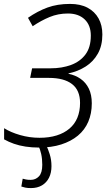

<svg xmlns="http://www.w3.org/2000/svg" viewBox="-20 -744 546 981"><path d="M138 217Q121 217 109 214.5Q97 212 89 209L96 169Q103 171 112.5 173Q122 175 137 175Q162 175 179 157Q196 139 196 98Q196 68 190.5 43Q185 18 176 0H217Q225 16 234 44Q243 72 243 105Q243 139 230.5 164Q218 189 194.5 203Q171 217 138 217ZM180 10Q143 10 110.5 5Q78 0 51 -9.5Q24 -19 1 -32V-89Q34 -68 82.5 -54Q131 -40 182 -40Q231 -40 269.5 -52Q308 -64 335 -87Q362 -110 375.5 -143Q389 -176 389 -218Q389 -283 348 -314.5Q307 -346 230 -346H134L144 -395H239Q296 -395 342.5 -412Q389 -429 416.5 -465.5Q444 -502 444 -562Q444 -615 412.5 -645Q381 -675 327 -675Q277 -675 233.5 -657Q190 -639 147 -610L123 -653Q172 -687 222.5 -705.5Q273 -724 338 -724Q391 -724 427.5 -704.5Q464 -685 483.5 -650Q503 -615 503 -568Q503 -511 480 -470Q457 -429 417.5 -404Q378 -379 330 -369V-367Q365 -360 392 -341Q419 -322 434 -291Q449 -260 449 -216Q449 -164 431 -122Q413 -80 378 -51Q343 -22 293 -6Q243 10 180 10Z"/></svg>

Font: Noto Sans Display Light
Style: Italic
Weight: 300
Italic angle: -12°
Designer: Monotype Design Team
Foundry: Monotype Imaging Inc.
Version: Version 2.003